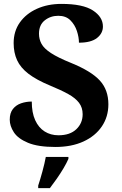

<svg xmlns="http://www.w3.org/2000/svg" viewBox="-20 -744 626 985"><path d="M264 10Q175 10 123.5 -11.5Q72 -33 51 -65.5Q30 -98 30 -130Q30 -164 46 -184.5Q62 -205 88 -214Q114 -223 143 -223Q143 -166 160.5 -127.5Q178 -89 209 -69.5Q240 -50 280 -50Q339 -50 371.5 -81Q404 -112 404 -158Q404 -192 385.5 -216.5Q367 -241 330 -261.5Q293 -282 237 -305Q167 -334 126 -365.5Q85 -397 67.5 -435.5Q50 -474 50 -523Q50 -584 82 -629Q114 -674 169.5 -699Q225 -724 295 -724Q405 -724 456.5 -690.5Q508 -657 508 -608Q508 -573 477.5 -549Q447 -525 385 -525Q385 -553 374.5 -585Q364 -617 341 -640Q318 -663 279 -663Q239 -663 209.5 -639.5Q180 -616 180 -571Q180 -543 193 -519Q206 -495 242 -471.5Q278 -448 345 -421Q448 -379 492 -331Q536 -283 536 -209Q536 -145 502.5 -95.5Q469 -46 408 -18Q347 10 264 10ZM176 208Q186 178 197.5 136Q209 94 215 61H331V71Q322 92 306 119Q290 146 271.5 172.5Q253 199 236 221H176Z"/></svg>

Font: Noto Naskh Arabic UI
Style: Regular
Weight: 400
Designer: Monotype Design Team, David Williams, Mohamad Dakak and Nizar Qandah
Foundry: Monotype Imaging Inc.
Version: Version 2.014